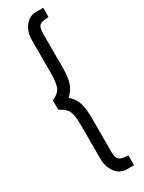

<svg xmlns="http://www.w3.org/2000/svg" viewBox="-293 -854 913 1214"><g transform="rotate(-30 164.0 -247.5)"><path d="M230 327.1Q182.1 327.1 150.6 286.1Q119.1 245.1 119.1 185.1V-55.2Q119.1 -131.3 105 -162.1Q90.8 -192.9 43.9 -215.8V-283.2Q91.8 -306.2 105.5 -337.6Q119.1 -369.1 119.1 -442.9V-680.2Q119.1 -740.2 150.6 -781Q182.1 -821.8 230 -821.8H283.2V-753.9Q234.4 -753.9 217.8 -740Q201.2 -726.1 201.2 -679.2V-428.2Q201.2 -365.2 187.5 -322.5Q173.8 -279.8 137.2 -249Q174.3 -219.2 187.7 -176.5Q201.2 -133.8 201.2 -69.8V186Q201.2 225.1 218 240Q234.9 254.9 283.2 254.9V327.1Z"/></g></svg>

Font: Oakes Grotesk
Style: Medium
Weight: 500
Designer: Samuel Oakes
Foundry: Samuel Oakes
Version: Version 1.0 | wf-rip DC20170320